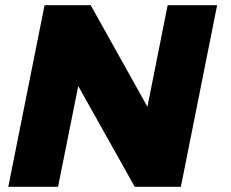

<svg xmlns="http://www.w3.org/2000/svg" viewBox="-20 -721 891 741"><path d="M627 -701 549 -309 330 -701H152L12 0H204L282 -389L500 0H678L818 -701Z"/></svg>

Font: Argentum Sans ExtraBold
Style: Italic
Weight: 800
Italic angle: -11.3°
Designer: Julieta Ulanovsky
Foundry: Julieta Ulanovsky
Version: Version 5.001;February 15, 2019;FontCreator 11.5.0.2425 64-b